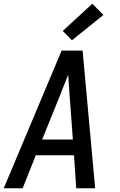

<svg xmlns="http://www.w3.org/2000/svg" viewBox="-20 -1005 640 1025"><path d="M0 0 309 -735H421L488 0H387L375 -176H171L101 0ZM369 -260 352 -490Q350 -519 348 -548Q346 -577 344 -606Q332 -577 321 -548Q310 -519 298 -490L205 -260ZM364 -790 315 -840 473 -985 532 -925Z"/></svg>

Font: Iosevka Custom Medium Oblique
Style: Regular
Weight: 500
Italic angle: -9°
Designer: Belleve Invis
Foundry: Belleve Invis
Version: Version 27.0.1